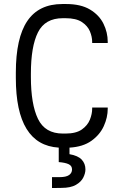

<svg xmlns="http://www.w3.org/2000/svg" viewBox="-20 -732 613 959"><path d="M239.7 207V152.8H277.3Q310.1 152.8 325 142.3Q339.8 131.8 339.8 114.3Q339.8 96.2 322.8 88.1Q305.7 80.1 273.4 77.6V5.4Q59.1 -7.8 59.1 -342.8V-369.1Q59.1 -542.5 116.5 -627.2Q173.8 -711.9 291.5 -711.9H310.1Q383.8 -711.9 429.7 -684.3Q475.6 -656.7 496.8 -613.5Q518.1 -570.3 518.1 -522.9V-517.1H440.4V-522.5Q440.4 -548.3 429 -575.7Q417.5 -603 388.7 -622.1Q359.9 -641.1 307.1 -641.1H293.9Q205.1 -641.1 169.7 -570.6Q134.3 -500 134.3 -363.8V-347.7Q134.3 -211.4 169.7 -138.2Q205.1 -64.9 293.9 -64.9H307.1Q359.9 -64.9 388.7 -85.2Q417.5 -105.5 429 -134.3Q440.4 -163.1 440.4 -189V-194.8H518.1V-189Q518.1 -145.5 498.5 -102.3Q479 -59.1 436.8 -28.8Q394.5 1.5 327.1 5.4V38.1Q369.6 45.4 388.2 65.4Q406.7 85.4 406.7 114.3Q406.7 133.3 396 154.8Q385.3 176.3 359.1 191.4Q333 206.5 286.6 206.5Q280.3 206.5 271.5 206.8Q262.7 207 239.7 207Z"/></svg>

Font: Kay Pho Du Medium
Style: Regular
Weight: 500
Designer: Victor Gaultney, Khu Oo Reh
Foundry: SIL International
Version: Version 3.000